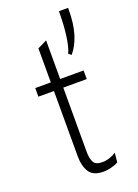

<svg xmlns="http://www.w3.org/2000/svg" viewBox="-160 -906 707 985"><g transform="rotate(-20 194.0 -414.0)"><path d="M229 12Q172 12 151 -21.5Q130 -55 130 -107V-464H45V-511H130V-697Q143 -703 155.5 -709Q168 -715 181 -722V-511H309V-464H181V-115Q181 -77 192 -56.5Q203 -36 239 -36Q260 -36 280.5 -43Q301 -50 315 -60Q314 -47 312.5 -35Q311 -23 310 -9Q293 1 270 6.5Q247 12 229 12ZM344 -840V-831Q344 -755 327.5 -700Q311 -645 279 -607Q275 -610 271.5 -612.5Q268 -615 264 -619Q278 -647 286 -705.5Q294 -764 294 -840Z"/></g></svg>

Font: Transpass ExtraLight
Style: Regular
Weight: 200
Designer: Delve Withrington
Foundry: Delve Fonts
Version: Version 1.001;December 18, 2019;FontCreator 12.0.0.2547 64-b